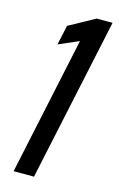

<svg xmlns="http://www.w3.org/2000/svg" viewBox="-109 -735 483 782"><g transform="rotate(15 132.5 -344.0)"><path d="M32 0 156 -582 71 -545 89 -628 198 -688H265L118 0Z"/></g></svg>

Font: Saira ExtraCondensed Medium
Style: Italic
Weight: 500
Width: 2
Italic angle: -12°
Designer: Hector Gatti with collaboration of the Omnibus-Type team
Foundry: Omnibus-Type
Version: Version 1.101